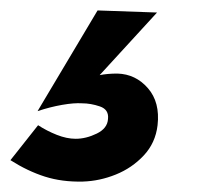

<svg xmlns="http://www.w3.org/2000/svg" viewBox="-27 -90 429 368"><path d="M160 -70 45 123Q69 115 92 111Q115 107 130 108Q147 108 164.5 114Q182 120 180 138Q179 156 158.5 166Q138 176 118 176Q101 176 82 168.5Q63 161 46 150L-7 217Q26 238 59 248.5Q92 259 132 258Q164 257 195 244.5Q226 232 248.5 208Q271 184 275 150Q280 106 256.5 79Q233 52 198 51Q179 51 164 54L274 -66Z"/></svg>

Font: Jost* 700 Bold Italic
Style: Bold Italic
Weight: 700
Italic angle: -10°
Version: Version 3.200; ttfautohint (v0.97) -l 8 -r 50 -G 200 -x 14 -